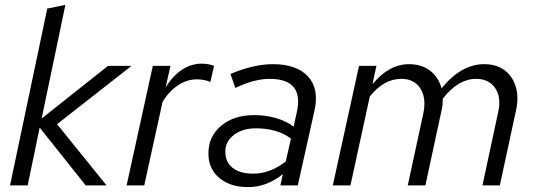

<svg xmlns="http://www.w3.org/2000/svg" viewBox="-20 -757 2186 784"><path d="M21 0 173 -722 247 -737 150 -273 421 -488H517L213 -250L415 0H330L142 -236L93 0Z M497 0 604 -488H676L656 -399Q684 -446 722 -471.5Q760 -497 803 -497Q832 -497 854 -488L839 -422Q830 -427 814.5 -430Q799 -433 784 -433Q744 -433 708 -409.5Q672 -386 644 -342L569 0Z M993 7Q920 7 875.5 -30.5Q831 -68 831 -130Q831 -200 883 -243.5Q935 -287 1018 -287Q1065 -287 1106.5 -275Q1148 -263 1179 -240L1192 -299Q1222 -435 1081 -435Q1051 -435 1017.5 -426.5Q984 -418 941 -398L921 -455Q1016 -495 1094 -495Q1192 -495 1238 -444.5Q1284 -394 1264 -305L1196 0H1125L1135 -46Q1101 -19 1066 -6Q1031 7 993 7ZM1014 -48Q1084 -48 1147 -98L1168 -191Q1113 -233 1025 -233Q970 -233 935 -206Q900 -179 900 -138Q900 -95 930 -71.5Q960 -48 1014 -48Z M1339 0 1446 -488H1517L1501 -413Q1568 -495 1650 -495Q1702 -495 1736.5 -468Q1771 -441 1783 -396Q1863 -495 1957 -495Q2007 -495 2040 -470.5Q2073 -446 2086 -403Q2099 -360 2087 -306L2021 0H1950L2014 -298Q2028 -358 2002.5 -396.5Q1977 -435 1924 -435Q1888 -435 1854.5 -415.5Q1821 -396 1788 -354Q1788 -343 1787 -331Q1786 -319 1783 -306L1717 0H1645L1708 -291Q1722 -355 1697 -395Q1672 -435 1619 -435Q1547 -435 1490 -363L1411 0Z"/></svg>

Font: Red Hat Text VF
Style: Italic
Weight: 400
Italic angle: -12°
Designer: Pentagram, MCKL
Foundry: Pentagram, MCKL
Version: Version 1.023